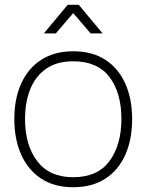

<svg xmlns="http://www.w3.org/2000/svg" viewBox="-20 -770 614 805"><path d="M164 -630 264 -750H310L410 -630H360L287 -715L214 -630ZM287 15Q207 15 152 -21.5Q97 -58 68.5 -122.5Q40 -187 40 -271Q40 -356 69 -420Q98 -484 153.2 -519.5Q208.5 -555 287 -555Q367.5 -555 422.5 -518.8Q477.5 -482.5 505.8 -418.5Q534 -354.5 534 -271Q534 -185.5 505.5 -121.2Q477 -57 421.8 -21Q366.5 15 287 15ZM287 -27Q389 -27 439 -94.8Q489 -162.5 489 -271Q489 -381.5 438.8 -447.2Q388.5 -513 287 -513Q218.5 -513 173.8 -482Q129 -451 107 -396.5Q85 -342 85 -271Q85 -161 136.2 -94Q187.5 -27 287 -27Z"/></svg>

Font: Manrope ExtraLight
Style: Regular
Weight: 200
Designer: Mikhail Sharanda
Foundry: Mikhail Sharanda
Version: Version 4.505